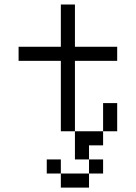

<svg xmlns="http://www.w3.org/2000/svg" viewBox="-20 -645 602 852"><path d="M62.5 -375H250V-62.5H312.5V-375H500V-437.5H312.5V-625H250V-437.5H62.5ZM187.5 125H250V62.5H187.5ZM250 187.5H375V125H250ZM312.5 62.5H375V0H437.5V-62.5H312.5ZM375 125H437.5V62.5H375ZM437.5 -62.5H500V-187.5H437.5Z"/></svg>

Font: ChillMoonMono
Style: Regular
Weight: 400
Designer: Warren2060
Foundry: ChillType
Version: Version 1.000;Glyphs 3.1.1 (3135)